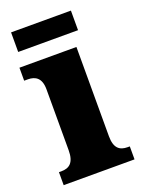

<svg xmlns="http://www.w3.org/2000/svg" viewBox="-133 -755 619 820"><g transform="rotate(-20 176.5 -345.0)"><path d="M23 -601H295V-690H23ZM11 0H333V-59H323C288 -59 264 -75 264 -130V-536H5V-477H22C56 -477 82 -461 82 -410V-133C82 -76 58 -59 22 -59H11Z"/></g></svg>

Font: Noto Serif Bengali SemiCondensed Black
Style: Regular
Weight: 900
Width: 4
Designer: Juan Bruce, Universal Thirst, Indian Type Foundry and the Monotype Design Team.
Foundry: Monotype Imaging Inc.
Version: Version 2.003